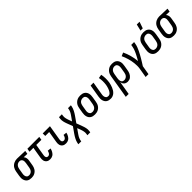

<svg xmlns="http://www.w3.org/2000/svg" viewBox="365 -2417 4295 4295"><g transform="rotate(-45 2512.0 -270.0)"><path d="M201 8Q172 8 144 2Q116 -4 93.5 -19Q71 -34 56.5 -57Q42 -80 35 -107Q28 -134 28.5 -162.5Q29 -191 34 -221L54 -341Q58 -365 66.5 -389Q75 -413 89 -435Q103 -457 123.5 -475Q144 -493 167.5 -504.5Q191 -516 216 -522Q241 -528 265 -528H281L524 -520L511 -440L400 -444Q413 -430 421 -413Q429 -396 432.5 -377.5Q436 -359 435.5 -339Q435 -319 431 -299L411 -179Q407 -155 399 -130.5Q391 -106 377 -83.5Q363 -61 343 -43Q323 -25 299.5 -13Q276 -1 250.5 3.5Q225 8 201 8ZM201 -72Q224 -72 246.5 -81Q269 -90 285.5 -108Q302 -126 310.5 -148Q319 -170 323 -193L343 -313Q346 -335 346.5 -357.5Q347 -380 339.5 -400Q332 -420 315 -433Q298 -446 276 -448H261Q239 -448 217 -438Q195 -428 179.5 -410.5Q164 -393 155 -371Q146 -349 143 -327L123 -207Q120 -192 119 -176Q118 -160 120.5 -144.5Q123 -129 129 -115.5Q135 -102 145.5 -91.5Q156 -81 171 -76.5Q186 -72 201 -72Z M790 8Q767 8 745 3Q723 -2 705 -14.5Q687 -27 675 -45Q663 -63 657.5 -85Q652 -107 653 -130Q654 -153 658 -176L702 -440H579L592 -520H968L955 -440H793L747 -163Q744 -147 744.5 -131Q745 -115 751 -101Q757 -87 771 -79.5Q785 -72 801 -72Q817 -72 832.5 -81Q848 -90 858 -104.5Q868 -119 874 -135Q880 -151 883 -167L963 -158Q959 -138 951.5 -117.5Q944 -97 933 -78Q922 -59 907 -42Q892 -25 872.5 -13.5Q853 -2 832 3Q811 8 790 8Z M1290 8Q1267 8 1245 3Q1223 -2 1205 -14.5Q1187 -27 1175 -45Q1163 -63 1157.5 -85Q1152 -107 1153 -130Q1154 -153 1158 -176L1202 -440H1078L1077 -520H1306L1247 -163Q1244 -147 1244.5 -131Q1245 -115 1251 -101Q1257 -87 1271 -79.5Q1285 -72 1301 -72Q1317 -72 1332.5 -81Q1348 -90 1358 -104.5Q1368 -119 1374 -135Q1380 -151 1383 -167L1463 -158Q1459 -138 1451.5 -117.5Q1444 -97 1433 -78Q1422 -59 1407 -42Q1392 -25 1372.5 -13.5Q1353 -2 1332 3Q1311 8 1290 8Z M1470 215 1476 178Q1481 152 1491 127Q1501 102 1513.5 77.5Q1526 53 1540.5 29.5Q1555 6 1571 -17L1670 -158L1618 -297Q1610 -319 1602.5 -341.5Q1595 -364 1590.5 -387Q1586 -410 1584 -434Q1582 -458 1586 -483L1592 -520H1683L1677 -483Q1673 -462 1674.5 -441.5Q1676 -421 1680 -401.5Q1684 -382 1689.5 -363Q1695 -344 1702 -325L1731 -246L1794 -334Q1806 -352 1818.5 -369.5Q1831 -387 1841 -405.5Q1851 -424 1859 -443.5Q1867 -463 1871 -483L1877 -520H1968L1962 -483Q1957 -457 1947 -432Q1937 -407 1924.5 -382.5Q1912 -358 1897.5 -334.5Q1883 -311 1867 -288L1768 -147L1820 -8Q1828 14 1835.5 36.5Q1843 59 1847.5 82Q1852 105 1854 129Q1856 153 1852 178L1846 215H1755L1761 178Q1765 157 1763.5 136.5Q1762 116 1758 96.5Q1754 77 1748.5 58Q1743 39 1736 20L1706 -59L1644 29Q1632 47 1619.5 64.5Q1607 82 1597 100.5Q1587 119 1579 138.5Q1571 158 1567 178L1561 215Z M2204 8Q2175 8 2147 2Q2119 -4 2096 -19Q2073 -34 2058 -56.5Q2043 -79 2036 -106Q2029 -133 2029 -162Q2029 -191 2034 -221L2054 -341Q2058 -365 2066 -390Q2074 -415 2089 -437.5Q2104 -460 2124.5 -478Q2145 -496 2169 -507.5Q2193 -519 2218.5 -523.5Q2244 -528 2269 -528Q2298 -528 2326 -522Q2354 -516 2377 -501Q2400 -486 2415.5 -463.5Q2431 -441 2438 -414Q2445 -387 2444.5 -358Q2444 -329 2439 -299L2419 -179Q2415 -155 2407 -130Q2399 -105 2384.5 -82.5Q2370 -60 2349.5 -42Q2329 -24 2305 -12.5Q2281 -1 2255 3.5Q2229 8 2204 8ZM2205 -72Q2228 -72 2251 -80.5Q2274 -89 2291 -106.5Q2308 -124 2317.5 -147Q2327 -170 2331 -193L2351 -313Q2353 -329 2354 -345Q2355 -361 2352 -376Q2349 -391 2343 -405Q2337 -419 2326 -429Q2315 -439 2300 -443.5Q2285 -448 2269 -448Q2246 -448 2222.5 -439.5Q2199 -431 2182 -413.5Q2165 -396 2156 -373Q2147 -350 2143 -327L2123 -207Q2120 -191 2119 -175Q2118 -159 2121 -144Q2124 -129 2130 -115Q2136 -101 2147 -91Q2158 -81 2173.5 -76.5Q2189 -72 2205 -72Z M2708 8Q2679 8 2651.5 2Q2624 -4 2601.5 -19Q2579 -34 2564.5 -57Q2550 -80 2543 -107Q2536 -134 2536.5 -162.5Q2537 -191 2542 -221L2592 -520H2683L2631 -207Q2628 -192 2627 -176Q2626 -160 2628.5 -145Q2631 -130 2637 -116Q2643 -102 2653 -91.5Q2663 -81 2678 -76.5Q2693 -72 2709 -72Q2725 -72 2741 -79Q2757 -86 2769 -98.5Q2781 -111 2790.5 -126Q2800 -141 2807.5 -156Q2815 -171 2820.5 -187Q2826 -203 2831 -219Q2836 -235 2839.5 -251Q2843 -267 2846 -283Q2855 -341 2854 -397.5Q2853 -454 2842 -508L2930 -523Q2942 -462 2943.5 -398.5Q2945 -335 2935 -271Q2929 -240 2920.5 -209Q2912 -178 2899.5 -148Q2887 -118 2869.5 -90Q2852 -62 2827 -39Q2802 -16 2770.5 -4Q2739 8 2708 8Z M2970 215 3062 -341Q3066 -365 3074 -389.5Q3082 -414 3096.5 -436.5Q3111 -459 3131 -477Q3151 -495 3174.5 -507Q3198 -519 3223 -523.5Q3248 -528 3272 -528Q3301 -528 3329 -522Q3357 -516 3379.5 -501Q3402 -486 3417 -463Q3432 -440 3439 -413Q3446 -386 3445 -357.5Q3444 -329 3439 -299L3419 -179Q3416 -157 3409.5 -135Q3403 -113 3393 -92Q3383 -71 3368 -52Q3353 -33 3334 -19Q3315 -5 3291.5 1.5Q3268 8 3246 8Q3221 8 3197 0.5Q3173 -7 3155.5 -23Q3138 -39 3128 -61Q3118 -83 3115 -108L3061 215ZM3209 -72Q3232 -72 3254.5 -81Q3277 -90 3293.5 -108Q3310 -126 3318.5 -148Q3327 -170 3331 -193L3351 -313Q3353 -328 3354 -344Q3355 -360 3352.5 -375.5Q3350 -391 3344.5 -404.5Q3339 -418 3328 -428.5Q3317 -439 3302.5 -443.5Q3288 -448 3273 -448Q3250 -448 3227.5 -439Q3205 -430 3188.5 -412Q3172 -394 3163.5 -372Q3155 -350 3151 -327L3133 -218Q3130 -202 3129 -185Q3128 -168 3129.5 -152Q3131 -136 3136 -121Q3141 -106 3151.5 -94.5Q3162 -83 3177.5 -77.5Q3193 -72 3209 -72Z M3598 215 3636 -13Q3643 -56 3642 -98Q3641 -140 3637 -181.5Q3633 -223 3624.5 -263Q3616 -303 3605 -342Q3594 -381 3579.5 -419Q3565 -457 3548 -493L3629 -528Q3650 -486 3666 -441Q3682 -396 3695 -349.5Q3708 -303 3716.5 -255Q3725 -207 3729 -158Q3744 -183 3758 -208Q3772 -233 3785.5 -258.5Q3799 -284 3811.5 -309.5Q3824 -335 3835 -361.5Q3846 -388 3855 -414.5Q3864 -441 3868 -468L3877 -520H3968L3959 -468Q3952 -427 3936 -386Q3920 -345 3901 -305.5Q3882 -266 3861 -227.5Q3840 -189 3817.5 -151Q3795 -113 3771.5 -75Q3748 -37 3724 0L3688 215Z M4204 8Q4175 8 4147 2Q4119 -4 4096 -19Q4073 -34 4058 -56.5Q4043 -79 4036 -106Q4029 -133 4029 -162Q4029 -191 4034 -221L4054 -341Q4058 -365 4066 -390Q4074 -415 4089 -437.5Q4104 -460 4124.5 -478Q4145 -496 4169 -507.5Q4193 -519 4218.5 -523.5Q4244 -528 4269 -528Q4298 -528 4326 -522Q4354 -516 4377 -501Q4400 -486 4415.5 -463.5Q4431 -441 4438 -414Q4445 -387 4444.5 -358Q4444 -329 4439 -299L4419 -179Q4415 -155 4407 -130Q4399 -105 4384.5 -82.5Q4370 -60 4349.5 -42Q4329 -24 4305 -12.5Q4281 -1 4255 3.5Q4229 8 4204 8ZM4205 -72Q4228 -72 4251 -80.5Q4274 -89 4291 -106.5Q4308 -124 4317.5 -147Q4327 -170 4331 -193L4351 -313Q4353 -329 4354 -345Q4355 -361 4352 -376Q4349 -391 4343 -405Q4337 -419 4326 -429Q4315 -439 4300 -443.5Q4285 -448 4269 -448Q4246 -448 4222.5 -439.5Q4199 -431 4182 -413.5Q4165 -396 4156 -373Q4147 -350 4143 -327L4123 -207Q4120 -191 4119 -175Q4118 -159 4121 -144Q4124 -129 4130 -115Q4136 -101 4147 -91Q4158 -81 4173.5 -76.5Q4189 -72 4205 -72ZM4251 -600 4288 -755H4375L4322 -600Z M4701 8Q4672 8 4644 2Q4616 -4 4593.5 -19Q4571 -34 4556.5 -57Q4542 -80 4535 -107Q4528 -134 4528.5 -162.5Q4529 -191 4534 -221L4554 -341Q4558 -365 4566.5 -389Q4575 -413 4589 -435Q4603 -457 4623.5 -475Q4644 -493 4667.5 -504.5Q4691 -516 4716 -522Q4741 -528 4765 -528H4781L5024 -520L5011 -440L4900 -444Q4913 -430 4921 -413Q4929 -396 4932.5 -377.5Q4936 -359 4935.5 -339Q4935 -319 4931 -299L4911 -179Q4907 -155 4899 -130.5Q4891 -106 4877 -83.5Q4863 -61 4843 -43Q4823 -25 4799.5 -13Q4776 -1 4750.5 3.5Q4725 8 4701 8ZM4701 -72Q4724 -72 4746.5 -81Q4769 -90 4785.5 -108Q4802 -126 4810.5 -148Q4819 -170 4823 -193L4843 -313Q4846 -335 4846.5 -357.5Q4847 -380 4839.5 -400Q4832 -420 4815 -433Q4798 -446 4776 -448H4761Q4739 -448 4717 -438Q4695 -428 4679.5 -410.5Q4664 -393 4655 -371Q4646 -349 4643 -327L4623 -207Q4620 -192 4619 -176Q4618 -160 4620.5 -144.5Q4623 -129 4629 -115.5Q4635 -102 4645.5 -91.5Q4656 -81 4671 -76.5Q4686 -72 4701 -72Z"/></g></svg>

Font: Iosevka Term Curly Medium
Style: Italic
Weight: 500
Italic angle: -9°
Designer: Belleve Invis
Foundry: Belleve Invis
Version: Version 32.3.0